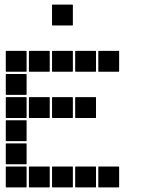

<svg xmlns="http://www.w3.org/2000/svg" viewBox="-20 -815 640 830"><path d="M207 -795H293Q295 -795 295 -793V-707Q295 -705 293 -705H207Q205 -705 205 -707V-793Q205 -795 207 -795ZM407 -595H493Q495 -595 495 -593V-507Q495 -505 493 -505H407Q405 -505 405 -507V-593Q405 -595 407 -595ZM307 -595H393Q395 -595 395 -593V-507Q395 -505 393 -505H307Q305 -505 305 -507V-593Q305 -595 307 -595ZM207 -595H293Q295 -595 295 -593V-507Q295 -505 293 -505H207Q205 -505 205 -507V-593Q205 -595 207 -595ZM107 -595H193Q195 -595 195 -593V-507Q195 -505 193 -505H107Q105 -505 105 -507V-593Q105 -595 107 -595ZM7 -595H93Q95 -595 95 -593V-507Q95 -505 93 -505H7Q5 -505 5 -507V-593Q5 -595 7 -595ZM7 -495H93Q95 -495 95 -493V-407Q95 -405 93 -405H7Q5 -405 5 -407V-493Q5 -495 7 -495ZM307 -395H393Q395 -395 395 -393V-307Q395 -305 393 -305H307Q305 -305 305 -307V-393Q305 -395 307 -395ZM207 -395H293Q295 -395 295 -393V-307Q295 -305 293 -305H207Q205 -305 205 -307V-393Q205 -395 207 -395ZM107 -395H193Q195 -395 195 -393V-307Q195 -305 193 -305H107Q105 -305 105 -307V-393Q105 -395 107 -395ZM7 -395H93Q95 -395 95 -393V-307Q95 -305 93 -305H7Q5 -305 5 -307V-393Q5 -395 7 -395ZM7 -295H93Q95 -295 95 -293V-207Q95 -205 93 -205H7Q5 -205 5 -207V-293Q5 -295 7 -295ZM7 -195H93Q95 -195 95 -193V-107Q95 -105 93 -105H7Q5 -105 5 -107V-193Q5 -195 7 -195ZM407 -95H493Q495 -95 495 -93V-7Q495 -5 493 -5H407Q405 -5 405 -7V-93Q405 -95 407 -95ZM307 -95H393Q395 -95 395 -93V-7Q395 -5 393 -5H307Q305 -5 305 -7V-93Q305 -95 307 -95ZM207 -95H293Q295 -95 295 -93V-7Q295 -5 293 -5H207Q205 -5 205 -7V-93Q205 -95 207 -95ZM107 -95H193Q195 -95 195 -93V-7Q195 -5 193 -5H107Q105 -5 105 -7V-93Q105 -95 107 -95ZM7 -95H93Q95 -95 95 -93V-7Q95 -5 93 -5H7Q5 -5 5 -7V-93Q5 -95 7 -95Z"/></svg>

Font: Pixel Panel Black
Style: Regular
Weight: 900
Monospace: yes
Designer: Óliver Lalan
Foundry: Óliver Lalan
Version: Version 1.000; ttfautohint (v1.8.4.7-5d5b-dirty);gftools[0.9